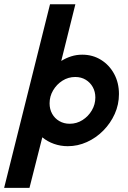

<svg xmlns="http://www.w3.org/2000/svg" viewBox="-78 -687 612 915"><path d="M-58.3 208.3 160.4 -666.7H281.2L213.9 -396.5Q236.1 -410.4 261.1 -418.4Q286.1 -426.4 313.9 -426.4Q363.9 -426.4 403.5 -401.7Q443.1 -377.1 466 -334.7Q488.9 -292.4 488.9 -238.9Q488.9 -188.9 468.8 -144.1Q448.6 -99.3 414.2 -64.6Q379.9 -29.9 336.1 -10.1Q292.4 9.7 245.1 9.7Q210.4 9.7 179.2 -1.4Q147.9 -12.5 123.6 -32.6L62.5 208.3ZM254.2 -97.2Q287.5 -97.2 315.3 -114.9Q343.1 -132.6 359.7 -161.1Q376.4 -189.6 376.4 -222.2Q376.4 -250 364.2 -271.9Q352.1 -293.8 330.6 -306.9Q309 -320.1 280.6 -320.1Q247.2 -320.1 219.4 -302.4Q191.7 -284.7 175 -256.2Q158.3 -227.8 158.3 -194.4Q158.3 -166.7 170.5 -144.8Q182.6 -122.9 204.5 -110.1Q226.4 -97.2 254.2 -97.2Z"/></svg>

Font: Afacad
Style: Italic
Weight: 400
Italic angle: -14°
Designer: Kristian Moeller
Foundry: Dicotype
Version: Version 1.000